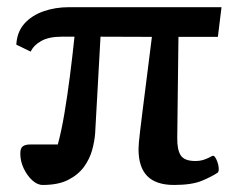

<svg xmlns="http://www.w3.org/2000/svg" viewBox="-20 -506 652 540"><path d="M100.1 14.2Q85 14.2 70.6 1Q56.2 -12.2 46.6 -32.5Q37.1 -52.7 37.1 -74.2Q37.1 -89.4 44.2 -94.5Q51.3 -99.6 64 -99.6H142.6Q152.8 -137.2 161.1 -186.5Q169.4 -235.8 176.5 -291Q183.6 -346.2 189.5 -402.8H153.3Q117.7 -402.8 96.2 -390.9Q74.7 -378.9 66.4 -360.8L25.9 -380.4Q27.8 -416 48.3 -439.2Q68.8 -462.4 102.1 -474.1Q135.3 -485.8 174.3 -485.8H603L592.8 -402.3H481.9L478.5 -118.2Q478 -85 488.3 -69.1Q498.5 -53.2 529.3 -53.2Q542 -53.2 553 -56.6Q564 -60.1 577.1 -67.4Q583 -70.3 589.1 -56.4Q595.2 -42.5 595.2 -30.8Q595.2 -22.9 592.3 -20.5Q577.6 -10.3 548.8 2Q520 14.2 469.7 14.2Q418.5 14.2 394 -11Q369.6 -36.1 369.6 -86.4Q369.6 -93.8 370.6 -105.2Q371.6 -116.7 374 -137.2Q376.5 -157.7 380.6 -191.4Q384.8 -225.1 391.4 -276.6Q397.9 -328.1 407.2 -402.3L262.7 -402.8L247.6 -131.3Q246.1 -109.9 239.3 -84.5Q232.4 -59.1 216.1 -36.6Q199.7 -14.2 171.6 0Q143.6 14.2 100.1 14.2Z"/></svg>

Font: Gelasio Medium
Style: Regular
Weight: 500
Designer: Eben Sorkin
Foundry: Eben Sorkin
Version: Version 1.008